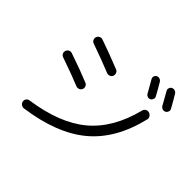

<svg xmlns="http://www.w3.org/2000/svg" viewBox="-183 -1085 1365 1365"><g transform="rotate(45 500.0 -402.5)"><path d="M749 -794.9Q791 -723.6 802.7 -700.2Q808.6 -689.5 804.2 -677.2Q799.8 -665 789.1 -659.2Q778.3 -653.3 765.6 -657.7Q752.9 -662.1 747.1 -672.9Q716.8 -726.6 694.3 -765.6Q687.5 -776.4 690.9 -788.6Q694.3 -800.8 705.1 -807.1Q715.8 -813.5 729 -809.6Q742.2 -805.7 749 -794.9ZM840.8 -824.2Q852.5 -830.1 865.7 -826.2Q878.9 -822.3 885.7 -810.5Q912.1 -767.6 941.4 -713.9Q947.3 -703.1 942.9 -690.4Q938.5 -677.7 926.8 -671.9Q915 -666 902.3 -670.4Q889.6 -674.8 882.8 -686.5Q863.3 -722.7 829.1 -782.2Q822.3 -793 826.2 -805.7Q830.1 -818.4 840.8 -824.2ZM188.5 -45.9Q453.1 -84 599.6 -206.5Q746.1 -329.1 804.7 -561.5Q808.6 -575.2 820.8 -582.5Q833 -589.8 846.7 -585.9H847.7Q861.3 -582 870.1 -569.3Q878.9 -556.6 875 -543Q814.5 -288.1 652.3 -152.8Q490.2 -17.6 199.2 22.5Q185.5 24.4 173.3 15.1Q161.1 5.9 159.2 -8.3Q157.2 -22.5 165.5 -33.2Q173.8 -43.9 188.5 -45.9ZM139.6 -431.6Q126 -436.5 120.1 -449.2Q114.3 -461.9 119.1 -474.6Q123 -487.3 135.7 -494.1Q148.4 -501 162.1 -496.1Q289.1 -453.1 378.9 -416Q391.6 -411.1 397.5 -397.5Q403.3 -383.8 397.9 -371.1Q392.6 -358.4 379.4 -353Q366.2 -347.7 352.5 -352.5Q273.4 -385.7 139.6 -431.6ZM224.6 -654.3Q210.9 -659.2 205.1 -671.9Q199.2 -684.6 204.1 -697.8Q209 -710.9 221.7 -717.3Q234.4 -723.6 248 -718.8Q347.7 -684.6 466.8 -636.7Q479.5 -631.8 484.9 -618.7Q490.2 -605.5 485.4 -592.3Q480.5 -579.1 467.3 -573.7Q454.1 -568.4 440.4 -573.2Q339.8 -614.3 224.6 -654.3Z"/></g></svg>

Font: Rounded-L Mgen+ 2m regular
Style: Regular
Weight: 400
Designer: [Source Han Sans]
Ryoko NISHIZUKA  (kana & ideographs); Paul D. Hunt (Latin, Greek & Cyrillic); Wenlong ZHANG  (bopomofo
Version: Version 1.059.20150602